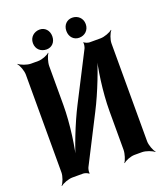

<svg xmlns="http://www.w3.org/2000/svg" viewBox="-161 -992 974 1127"><g transform="rotate(-20 325.5 -428.0)"><path d="M430 -687 279 -392C228 -293 175 -155 152 -72L156 -71C179 -154 200 -302 200 -418V-661C200 -685 212 -722 222 -735L220 -737C209 -725 174 -711 150 -711H104C80 -711 43 -725 30 -737L28 -735C40 -722 54 -685 54 -661V-50C54 -26 40 11 28 24L30 26C43 14 80 0 104 0H172C181 0 201 7 204 13L208 11C205 5 209 -16 213 -24L363 -318C414 -417 467 -555 490 -638L486 -639C463 -556 442 -408 442 -292V-50C442 -26 430 11 420 24L422 26C433 14 468 0 492 0H539C563 0 600 14 613 26L615 24C603 11 589 -26 589 -50V-661C589 -685 603 -722 615 -735L613 -737C600 -725 563 -711 539 -711H470C461 -711 441 -718 438 -724L435 -722C438 -716 434 -695 430 -687ZM220 -758C252 -758 277 -782 277 -820C277 -857 252 -882 220 -882C186 -882 156 -858 156 -820C156 -781 185 -758 220 -758ZM423 -757C458 -757 486 -782 486 -820C486 -857 458 -882 423 -882C391 -882 365 -858 365 -820C365 -782 390 -757 423 -757Z"/></g></svg>

Font: Asimov
Style: EdgeNar
Weight: 500
Designer: Google
Version: Version 2.000980: 2014